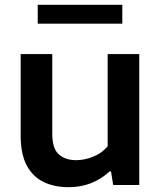

<svg xmlns="http://www.w3.org/2000/svg" viewBox="-20 -770 671 799"><path d="M265 9Q206.5 9 161.8 -12.5Q117 -34 91.5 -81.2Q66 -128.5 66 -206V-545H197.5V-213.5Q197.5 -151.5 224.8 -127.5Q252 -103.5 297 -103.5Q331 -103.5 366.8 -117.5Q402.5 -131.5 428 -161V-545H559.5V0H451L442 -56.5H436Q365 9 265 9ZM137 -671.5V-750H489V-671.5Z"/></svg>

Font: Encode Sans Semi Expanded SemiBold
Style: Regular
Weight: 600
Width: 6
Designer: Multiple Designers
Foundry: Impallari Type
Version: Version 3.000; ttfautohint (v1.8.3) -l 8 -r 50 -G 200 -x 14 